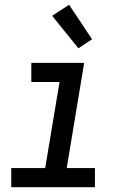

<svg xmlns="http://www.w3.org/2000/svg" viewBox="-20 -783 540 803"><path d="M377 0H27V-80H169L229 -440H111V-520H332L259 -80H377ZM308 -581 198 -717 269 -763 365 -619Z"/></svg>

Font: Iosevka Term Curly Md Obl
Style: Regular
Weight: 500
Italic angle: -9°
Designer: Belleve Invis
Foundry: Belleve Invis
Version: Version 32.3.0